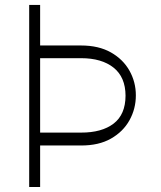

<svg xmlns="http://www.w3.org/2000/svg" viewBox="-20 -747 644 767"><path d="M96.6 -727.3H140.3V-565.3H303.6Q374.3 -565.3 423.1 -537.6Q471.9 -509.9 497.3 -464.5Q522.7 -419 522.7 -366.1Q522.7 -312.5 497.3 -266.7Q471.9 -220.9 423.1 -193.2Q374.3 -165.5 303.6 -165.8H140.3V0H96.6ZM140.3 -217.3H303.6Q386.4 -217 433.8 -253.2Q481.2 -289.4 481.5 -364.7Q481.2 -438.9 433.8 -476.7Q386.4 -514.6 303.6 -514.6H140.3Z"/></svg>

Font: Inter Extra Light BETA
Style: Regular
Weight: 200
Designer: Rasmus Andersson
Foundry: rsms
Version: Version 3.011;git-f93a4a705